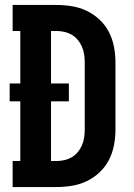

<svg xmlns="http://www.w3.org/2000/svg" viewBox="-20 -755 540 775"><path d="M31 0V-105H62V-346H19V-418H62V-630H31V-735H207Q238 -735 269.5 -730Q301 -725 329.5 -711.5Q358 -698 381.5 -676Q405 -654 419.5 -626Q434 -598 440 -566.5Q446 -535 446 -504V-231Q446 -200 440 -168.5Q434 -137 419.5 -109Q405 -81 381.5 -59Q358 -37 329.5 -23.5Q301 -10 269.5 -5Q238 0 207 0ZM207 -105Q223 -105 239 -108.5Q255 -112 269 -120Q283 -128 293.5 -140.5Q304 -153 310.5 -168Q317 -183 319.5 -199Q322 -215 322 -231V-504Q322 -520 319.5 -536Q317 -552 310.5 -567Q304 -582 293.5 -594.5Q283 -607 269 -615Q255 -623 239 -626.5Q223 -630 207 -630H186V-418H258V-346H186V-105Z"/></svg>

Font: Iosevka Slab Extrabold
Style: Regular
Weight: 800
Monospace: yes
Designer: Belleve Invis
Foundry: Belleve Invis
Version: Version 11.1.1; ttfautohint (v1.8.3)